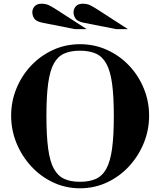

<svg xmlns="http://www.w3.org/2000/svg" viewBox="-20 -1001 863 1034"><path d="M411 13Q333 13 265.5 -19Q198 -51 147.5 -106Q97 -161 68.5 -231Q40 -301 40 -378Q40 -455 68.5 -524.5Q97 -594 147.5 -647.5Q198 -701 265.5 -732Q333 -763 411 -763Q489 -763 557 -732Q625 -701 675.5 -647.5Q726 -594 754.5 -524.5Q783 -455 783 -378Q783 -301 754.5 -231Q726 -161 675.5 -106Q625 -51 557 -19Q489 13 411 13ZM410 -22Q461 -22 496 -37.5Q531 -53 552.5 -92Q574 -131 583.5 -200Q593 -269 593 -376Q593 -483 583.5 -551.5Q574 -620 552.5 -658.5Q531 -697 496 -712.5Q461 -728 410 -728Q360 -728 325.5 -712.5Q291 -697 270 -659Q249 -621 239.5 -552.5Q230 -484 230 -378Q230 -269 239.5 -199.5Q249 -130 270.5 -91.5Q292 -53 326.5 -37.5Q361 -22 410 -22ZM606 -844 429 -879Q396 -886 386 -902Q376 -918 376 -935Q376 -953 388.5 -967Q401 -981 426 -981Q448 -981 465 -973Q482 -965 508 -948L669 -844ZM384 -844 207 -879Q174 -886 164 -902Q154 -918 154 -935Q154 -953 166.5 -967Q179 -981 204 -981Q226 -981 243 -973Q260 -965 286 -948L447 -844Z"/></svg>

Font: Libre Bodoni
Style: Bold
Weight: 700
Designer: Pablo Impallari, Rodrigo Fuenzalida
Foundry: Impallari Type
Version: Version 2.005;gftools[0.9.23]